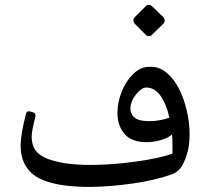

<svg xmlns="http://www.w3.org/2000/svg" viewBox="-20 -734 840 767"><path d="M517.6 -640.1Q513.2 -644.5 513.2 -652.3Q513.2 -660.2 517.6 -664.6L563 -710Q567.4 -714.4 574.7 -714.4Q582 -714.4 586.4 -710L633.3 -664.6Q637.7 -660.2 637.7 -652.3Q637.7 -644.5 633.3 -640.1L586.4 -594.2Q582 -589.8 574.7 -589.8Q567.4 -589.8 563 -594.2ZM501 -299.8Q501 -277.3 518.3 -263.7Q535.6 -250 574.2 -250Q620.1 -250 656.7 -264.2Q644.5 -318.4 621.3 -351.3Q598.1 -384.3 564.9 -384.3Q544.9 -384.3 522.9 -356.2Q501 -328.1 501 -299.8ZM62.5 -151.9Q62.5 -198.2 84 -279.3Q85.9 -291.5 99.1 -289.1Q102.1 -288.1 106.2 -286.9Q110.4 -285.6 112.1 -285.2Q113.8 -284.7 116.2 -283.7Q118.7 -282.7 119.4 -281.7Q120.1 -280.8 120.8 -279.1Q121.6 -277.3 121.6 -274.9Q121.6 -267.6 120.1 -262.7Q106.4 -210.4 106.4 -185.1Q106.4 -178.7 109.9 -159.2Q120.6 -114.7 182.9 -95Q245.1 -75.2 338.4 -75.2H345.7Q426.8 -75.2 522.9 -88.6Q619.1 -102.1 668.9 -120.1V-150.9Q668.9 -173.3 667.5 -196.8Q651.4 -183.1 623.3 -174.6Q595.2 -166 565.9 -166Q505.9 -166 477.5 -199Q449.2 -231.9 449.2 -283.2Q449.2 -325.2 466.1 -367.7Q482.9 -410.2 512.2 -438.5Q541.5 -466.8 573.2 -466.8Q575.2 -467.3 584 -467.3Q616.7 -467.3 645.8 -443.1Q674.8 -418.9 694.6 -380.4Q714.4 -341.8 725.8 -293.7Q737.3 -245.6 737.3 -198.2Q737.3 -166.5 732.4 -139.2Q727.5 -120.1 724.1 -109.6Q720.7 -99.1 712.9 -82.3Q705.1 -65.4 693.6 -54.4Q682.1 -43.5 666.5 -37.6Q599.6 -13.7 510.7 -1Q421.9 11.7 343.3 12.7Q288.6 12.7 246.3 7.8Q204.1 2.9 168.7 -8.5Q133.3 -20 110.4 -38.8Q87.4 -57.6 75 -85.9Q62.5 -114.3 62.5 -151.9Z"/></svg>

Font: Nika
Style: Regular
Weight: 400
Designer: Mohammad Saleh Souzanchi
Foundry: http://font-store.ir
Version: Version:1.0.0;RFB:1.2.5;Building:2016-05-25 11:08:22.297533